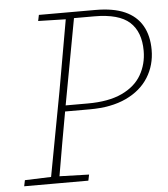

<svg xmlns="http://www.w3.org/2000/svg" viewBox="-50 -721 670 766"><g transform="rotate(-5 285.0 -338.0)"><path d="M16 0 21 -24 134 -28H145L278 -24L273 0ZM121 0 189 -364Q203 -442 216.5 -520Q230 -598 244 -676H277L210 -313Q196 -235 182 -156.5Q168 -78 155 0ZM129 -652 134 -676H259L257 -649H249ZM192 -283 194 -307H298Q381 -307 434.5 -332Q488 -357 513 -400.5Q538 -444 538 -497Q538 -573 495 -612Q452 -651 354 -651H261L263 -676H360Q432 -676 478 -655.5Q524 -635 547 -595Q570 -555 570 -498Q570 -437 539.5 -388Q509 -339 449.5 -311Q390 -283 304 -283Z"/></g></svg>

Font: Source Serif 4 ExtraLight
Style: Italic
Weight: 250
Italic angle: -12°
Designer: Frank Grießhammer
Foundry: Adobe Systems Incorporated
Version: Version 4.004;hotconv 1.0.116;makeotfexe 2.5.65601